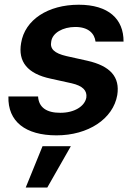

<svg xmlns="http://www.w3.org/2000/svg" viewBox="-20 -573 579 828"><path d="M223.7 10.7C360.1 10.7 468 -60 485.8 -163.4C497.9 -241.1 455.6 -288.7 356.5 -311.1L267 -331C213.4 -343.4 194.6 -362.6 201 -394.2C206 -431.1 251.1 -456.7 304.7 -456.7C362.9 -456.7 387.8 -427.2 392 -393.5H512.8C513.5 -491.5 447.4 -552.6 319.6 -552.6C187.1 -552.6 87 -487.9 71 -387.1C57.2 -307.5 97.7 -255 198.9 -233.7L289.1 -213.8C336.6 -202.8 356.5 -182.5 352.3 -152C345.2 -114.3 300.4 -86.3 240.1 -86.6C181.1 -86.3 147 -109.7 144.2 -157H16.3C13.1 -49 89.8 10.7 223.7 10.7ZM183.9 235.8 285.5 57.5H163.4L90.9 235.8Z"/></svg>

Font: Riot Sans 2.0
Style: Bold Italic
Weight: 600
Italic angle: -9.39999°
Designer: Rasmus Andersson
Foundry: rsms
Version: Version 3.006;hotconv 1.0.109;makeotfexe 2.5.65596